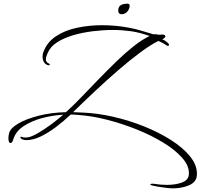

<svg xmlns="http://www.w3.org/2000/svg" viewBox="-20 -695 1098 1051"><path d="M928 336Q920 336 912.5 335.5Q905 335 897 334Q890 333 873.5 331Q857 329 839.5 326Q822 323 811 320Q803 317 803 314Q803 312 809 311Q815 310 822 311Q858 317 893 317Q939 317 973.5 305Q1008 293 1013 266Q1014 262 1014 258.5Q1014 255 1014 251Q1014 210 976 167.5Q938 125 873.5 85.5Q809 46 729.5 14Q650 -18 566 -39.5Q482 -61 405 -66Q396 -67 386.5 -67.5Q377 -68 367 -68Q328 -31 285.5 1Q243 33 202 52.5Q161 72 124 72Q109 72 99 66Q89 60 92 54Q94 52 103.5 55.5Q113 59 132 57Q152 54 185.5 35Q219 16 256.5 -11.5Q294 -39 326 -67Q268 -64 210 -48.5Q152 -33 108.5 -4Q65 25 52 70Q46 88 38 88Q26 88 26 60Q26 48 31 30Q40 4 83 -20.5Q126 -45 193.5 -62Q261 -79 341 -81Q382 -118 427.5 -165.5Q473 -213 521 -262.5Q569 -312 617 -358.5Q665 -405 711 -441.5Q757 -478 799 -498Q776 -506 750.5 -513Q725 -520 698 -524Q676 -527 651 -529Q626 -531 598 -531Q545 -531 488 -524Q431 -517 380 -502Q329 -487 292 -463Q255 -439 241 -405Q237 -396 234 -387Q231 -378 231 -370Q231 -355 246 -348Q253 -344 253 -342Q253 -340 249.5 -338.5Q246 -337 243 -338Q227 -343 220 -356Q213 -369 213 -385Q213 -396 216 -406Q236 -463 285.5 -496Q335 -529 401.5 -543Q468 -557 537 -557Q596 -557 651.5 -549Q707 -541 750 -528L821 -507Q829 -509 840 -506.5Q851 -504 858 -505Q861 -506 867 -506Q885 -506 885 -496Q885 -487 868 -480Q878 -476 886.5 -470Q895 -464 902 -457Q905 -454 905 -450Q905 -446 902 -444Q899 -442 893 -446Q875 -459 847 -471Q803 -449 746.5 -407Q690 -365 627 -310.5Q564 -256 500.5 -196.5Q437 -137 380 -81L428 -79Q511 -76 599 -56Q687 -36 769 -3Q851 30 916 71.5Q981 113 1019.5 160Q1058 207 1058 256Q1058 260 1057.5 265Q1057 270 1056 275Q1049 306 1010.5 321Q972 336 928 336ZM647 -617Q627 -617 627 -638Q627 -646 630 -653Q635 -666 649.5 -670.5Q664 -675 677 -675Q690 -675 690 -663Q690 -654 684 -642Q678 -630 667.5 -623.5Q657 -617 647 -617Z"/></svg>

Font: WindSong
Style: Regular
Weight: 400
Designer: Robert E. Leuschke
Foundry: Robert E. Leuschke
Version: Version 1.010; ttfautohint (v1.8.3)